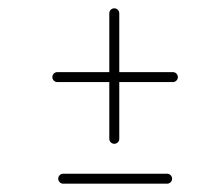

<svg xmlns="http://www.w3.org/2000/svg" viewBox="-20 -480 474 462"><path d="M243 -448C243 -448 243 -448 243 -448C243 -347.3 243 -246.7 243 -146C243 -139.4 248.4 -134 255 -134C261.6 -134 267 -139.4 267 -146C267 -146 267 -146 267 -146C267 -246.7 267 -347.3 267 -448C267 -454.6 261.6 -460 255 -460C248.4 -460 243 -454.6 243 -448ZM118 -282.5C118 -282.5 118 -282.5 118 -282.5C210.7 -282.5 303.3 -282.5 396 -282.5C402.6 -282.5 408 -287.9 408 -294.5C408 -301.1 402.6 -306.5 396 -306.5C396 -306.5 396 -306.5 396 -306.5C303.3 -306.5 210.7 -306.5 118 -306.5C111.4 -306.5 106 -301.1 106 -294.5C106 -287.9 111.4 -282.5 118 -282.5ZM132.1 -38C132.1 -38 132.1 -38 132.1 -38C215.4 -38 298.8 -38 382.1 -38C388.7 -38 394.1 -43.4 394.1 -50C394.1 -56.6 388.7 -62 382.1 -62C382.1 -62 382.1 -62 382.1 -62C298.8 -62 215.4 -62 132.1 -62C125.5 -62 120.1 -56.6 120.1 -50C120.1 -43.4 125.5 -38 132.1 -38Z"/></svg>

Font: FRB American Cursive Guidelines Light
Style: Italic
Weight: 300
Italic angle: -25°
Version: Version 2.0;Modular Font Editor K font №1